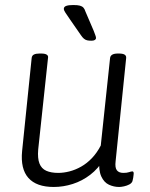

<svg xmlns="http://www.w3.org/2000/svg" viewBox="-20 -738 597 764"><path d="M194 6Q125 6 93 -30Q61 -66 68 -137L106 -507Q107 -517 115 -521Q123 -525 137 -525H144Q159 -525 166 -520.5Q173 -516 171 -507L132 -143Q129 -108 137 -87.5Q145 -67 164 -58.5Q183 -50 212 -50Q233 -50 256.5 -56Q280 -62 303 -75Q326 -88 346 -109Q366 -130 381 -159L418 -507Q420 -525 449 -525H453Q469 -525 476 -520.5Q483 -516 482 -507L440 -96Q437 -71 445 -60.5Q453 -50 471 -50Q485 -50 493.5 -53Q502 -56 507 -56Q509 -56 510.5 -54Q512 -52 512 -48Q512 -47 511.5 -42Q511 -37 510 -30.5Q509 -24 507 -17Q504 -9 494.5 -4Q485 1 473.5 3.5Q462 6 454 6Q433 6 413.5 -3Q394 -12 383 -36Q372 -60 375 -104L394 -105Q371 -67 339 -42.5Q307 -18 269.5 -6Q232 6 194 6ZM344 -576Q334 -576 327 -577.5Q320 -579 314 -584Q308 -589 302 -598L259 -660Q246 -679 240 -688Q234 -697 234 -703Q234 -711 243.5 -714.5Q253 -718 271 -718Q289 -718 298 -715.5Q307 -713 312 -707.5Q317 -702 320 -692L353 -615Q357 -604 359.5 -597.5Q362 -591 362 -587Q362 -582 357.5 -579Q353 -576 344 -576Z"/></svg>

Font: Asap Light
Style: Italic
Weight: 300
Italic angle: -6°
Designer: Pablo Cosgaya
Foundry: Omnibus-Type
Version: Version 3.001